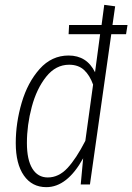

<svg xmlns="http://www.w3.org/2000/svg" viewBox="-20 -761 546 792"><path d="M506 -658 500 -620H439L351 0H313L323 -108Q257 11 171 11Q112 11 78.5 -37Q45 -85 45 -171Q45 -254 69.5 -337.5Q94 -421 143.5 -476.5Q193 -532 263 -532Q338 -532 372 -463L393 -620H263L265 -658H399L410 -741L455 -735L444 -658ZM364 -412Q350 -451 326.5 -472.5Q303 -494 265 -494Q210 -494 170.5 -444.5Q131 -395 111 -320Q91 -245 91 -171Q91 -102 113.5 -65.5Q136 -29 177 -29Q222 -29 258 -67.5Q294 -106 332 -180Z"/></svg>

Font: Fira Sans Extra Condensed ExtraLight
Style: Italic
Weight: 275
Width: 3
Italic angle: -8°
Designer: Carrois Corporate & Edenspiekermann AG
Foundry: Carrois Corporate GbR & Edenspiekermann AG
Version: Version 4.203